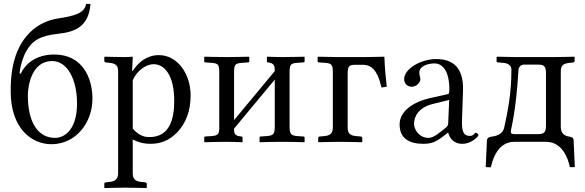

<svg xmlns="http://www.w3.org/2000/svg" viewBox="-20 -718 2961 972"><path d="M121 -235C121 -287 142 -409 244 -409C322 -409 370 -314 370 -194C370 -68 312 -20 258 -20C176 -20 121 -93 121 -235ZM34 -257C34 -64 143 12 240 12C366 12 448 -99 448 -218C448 -326 396 -442 255 -442C160 -442 107 -393 85 -345L79 -347C83 -388 98 -433 113 -459C145 -514 183 -537 275 -547C365 -557 429 -586 438 -698H416C408 -650 355 -637 271 -624C190 -611 122 -563 80 -484C44 -416 34 -336 34 -257Z M652 -311C674 -364 723 -393 757 -393C818 -393 862 -329 862 -208C862 -122 843 -24 736 -24C720 -24 687 -26 652 -67ZM652 -429 650 -431C650 -431 627 -429 613 -429C578 -429 510 -431 510 -431L508 -429V-410C508 -405 511 -402.5 516 -402L535 -400C568.4 -396.5 578 -384 578 -356V159C578 187 564.5 199.9 535 203L516 205C511 205.5 508 208 508 213V232L510 234C510 234 578 232 613 232C652 232 721 234 721 234L723 232V213C723 208 719 205.5 714 205L695 203C663.6 199.7 652 187 652 159V-12C678 2 706 10 742 10C794 10 836 -7 875 -46C920 -92 945 -154 945 -235C945 -341 881 -439 784 -439C752 -439 698 -429 652 -359H649Z M1126 -429C1083 -429 1017 -431 1017 -431L1014 -429V-407C1014 -403 1016 -402.3 1020 -402L1050 -400C1087.7 -397.5 1090 -389 1090 -347V-77C1090 -42 1087.7 -31.4 1050 -29L1019 -27C1016 -26.8 1014 -25 1014 -22V0L1015 2C1055 1 1083 0 1126 0C1158 0 1167 1 1207 2L1208 0V-21C1208 -25 1206 -26.6 1202 -27C1168 -30 1165 -41 1165 -65V-67L1371 -315V-79C1371 -44 1367.8 -31.4 1330 -29L1299 -27C1296 -26.8 1294 -25 1294 -22V0L1296 2C1336 1 1363 0 1406 0C1451 0 1481 1 1521 2L1522 0V-21C1522 -25 1520 -26.7 1516 -27L1486 -29C1451.2 -31.3 1446 -42 1446 -79V-348C1446 -390 1449.1 -397.5 1486 -400L1516 -402C1520 -402.3 1522 -404 1522 -408V-429L1521 -431C1521 -431 1451 -429 1406 -429C1378 -429 1333 -431 1333 -431L1331 -429V-407C1331 -403 1333 -402.3 1336 -402C1370 -399 1371 -382 1371 -358L1165 -110V-348C1165 -389 1168 -397.5 1206 -400L1236 -402C1240 -402.3 1242 -404 1242 -408V-429L1240 -431C1240 -431 1170 -429 1126 -429Z M1665 -74C1665 -45 1653.6 -31.7 1622 -29L1599 -27C1594 -26.6 1591 -24 1591 -19V0L1593 2C1593 2 1665 0 1701 0C1740 0 1812 2 1812 2L1814 0V-19C1814 -24 1810 -26.7 1806 -27L1783 -29C1749.4 -31.9 1740 -45 1740 -74V-341C1740 -383 1746 -390 1779 -390H1818C1876 -390 1898 -333 1911 -275L1938 -279C1932 -330 1928 -376 1926 -429L1924 -431C1924 -431 1849 -429 1819 -429H1703C1673 -429 1591 -431 1591 -431L1588 -429V-407C1588 -404 1590 -402.3 1594 -402L1624 -400C1659 -397.7 1665 -390 1665 -352Z M2254 -212 2249 -95C2248.5 -83.1 2244 -77 2236 -71C2211 -51 2177 -20 2150 -20C2102 -20 2076 -62 2076 -92C2076 -129.5 2100.8 -174.6 2172 -192ZM2249 -46C2255 -26 2270 10 2321 10C2368 10 2402 -28 2402 -33C2402 -40 2392 -46 2388 -46C2382 -46 2379 -30 2359 -30C2322 -30 2317.1 -60 2319 -115L2324 -257C2328.7 -390.8 2258 -419 2188 -419C2110 -419 2026 -369 2026 -318C2026 -295 2042 -279 2064 -279C2092 -279 2108 -304 2108 -316C2108 -323 2107 -329 2105 -333C2104 -336 2103 -342 2103 -352C2103 -382 2144 -397 2180 -397C2212 -397 2255 -371 2255 -263C2255 -256 2253 -243 2250 -242L2160 -222C2067.4 -201.4 2003 -153 2003 -88C2003 -15 2055 10 2122 10C2166 10 2186 1 2228 -31L2247 -46Z M2439 128 2465 129C2473 92 2499 0 2583 0H2745C2828 0 2857 88 2865 128H2890L2884 -6C2884 -20 2877 -24 2859 -27C2842 -30 2819 -39 2819 -76V-353C2819 -387 2829 -396 2865 -400L2882 -402C2885 -402 2889 -405 2889 -409V-429L2888 -431C2888 -431 2815 -429 2782 -429H2592C2575 -429 2497 -431 2497 -431L2494 -429V-407C2494 -403 2497 -402 2501 -402L2528 -400C2563 -397 2569 -377 2569 -365C2569 -246 2551 -155 2532 -70C2526 -43 2499 -30 2473 -27C2459 -25 2446 -23 2445 -5ZM2566 -51C2566 -68 2591 -137 2605 -365C2605 -369 2610 -391 2633 -391H2704C2741 -391 2744 -376 2744 -342V-88C2744 -55 2741 -39 2704 -39H2585C2575 -39 2566 -40 2566 -51Z"/></svg>

Font: Libertinus Serif Display
Style: Regular
Weight: 400
Designer: Philipp H. Poll
Foundry: Khaled Hosny
Version: Version 6.1